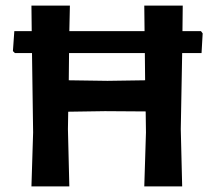

<svg xmlns="http://www.w3.org/2000/svg" viewBox="-20 -664 768 684"><path d="M229 -644 227 -553H495L494 -644H631L630 -553H696L702 -545L698 -475H629L624 -204L629 0H494L500 -192L499 -267L354 -268L223 -266L222 -204L227 0H92L98 -192L94 -475H33L26 -482L31 -553H93L92 -644ZM363 -376 497 -378 496 -475H226L225 -378Z"/></svg>

Font: Alegreya Sans
Style: Bold
Weight: 700
Designer: Juan Pablo del Peral
Foundry: Huerta Tipografica
Version: Version 2.007